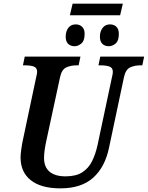

<svg xmlns="http://www.w3.org/2000/svg" viewBox="-20 -1025 812 1055"><path d="M364 -941 379 -1005H655L640 -941ZM390 -771Q368 -771 354.5 -784Q341 -797 341 -823Q341 -853 355.5 -872Q370 -891 396 -891Q417 -891 431 -878Q445 -865 445 -839Q445 -801 427 -786Q409 -771 390 -771ZM578 -771Q556 -771 542.5 -784Q529 -797 529 -823Q529 -853 544 -872Q559 -891 584 -891Q606 -891 619.5 -878Q633 -865 633 -839Q633 -801 615.5 -786Q598 -771 578 -771ZM312 10Q206 10 149.5 -34.5Q93 -79 93 -160Q93 -177 97 -205.5Q101 -234 105 -252L178 -597Q184 -621 184 -630Q184 -653 165.5 -659.5Q147 -666 118 -666H106L116 -714H422L412 -666H400Q369 -666 344 -654.5Q319 -643 310 -601L234 -249Q229 -226 225.5 -202Q222 -178 222 -157Q222 -107 252.5 -81.5Q283 -56 340 -56Q398 -56 432.5 -78.5Q467 -101 486 -139.5Q505 -178 516 -228L595 -600Q600 -619 600 -630Q600 -653 581 -659.5Q562 -666 533 -666H521L531 -714H772L762 -666H750Q720 -666 695 -654.5Q670 -643 661 -600L579 -213Q557 -107 492 -48.5Q427 10 312 10Z"/></svg>

Font: Noto Serif SemiCondensed SemiBold
Style: Italic
Weight: 600
Width: 4
Italic angle: -12°
Designer: Monotype Design Team
Foundry: Monotype Imaging Inc.
Version: Version 2.014; ttfautohint (v1.8.4.7-5d5b)